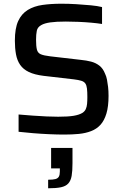

<svg xmlns="http://www.w3.org/2000/svg" viewBox="-20 -716 664 1033"><path d="M326 8Q289 8 244.5 6Q200 4 157.5 0.5Q115 -3 80 -7V-100Q116 -97 155.5 -94Q195 -91 231 -89.5Q267 -88 293 -88Q346 -88 376 -93Q406 -98 424 -109Q436 -117 441.5 -129Q447 -141 448.5 -157.5Q450 -174 450 -194Q450 -221 448 -239Q446 -257 439 -267Q432 -277 417 -281.5Q402 -286 378 -289L214 -308Q166 -314 135.5 -328.5Q105 -343 88.5 -367Q72 -391 66 -424Q60 -457 60 -497Q60 -564 78 -603Q96 -642 129.5 -662.5Q163 -683 209 -689.5Q255 -696 311 -696Q350 -696 391 -693.5Q432 -691 468.5 -687.5Q505 -684 529 -678V-587Q504 -591 470.5 -594Q437 -597 401 -598.5Q365 -600 334 -600Q282 -600 250.5 -595.5Q219 -591 202 -581Q182 -570 178 -550.5Q174 -531 174 -502Q174 -468 178.5 -449.5Q183 -431 199.5 -424Q216 -417 250 -413L414 -394Q445 -391 470 -384.5Q495 -378 514.5 -363Q534 -348 545 -320Q552 -306 555.5 -288Q559 -270 561.5 -248.5Q564 -227 564 -200Q564 -143 552.5 -105Q541 -67 520.5 -44.5Q500 -22 470 -10.5Q440 1 404 4.5Q368 8 326 8ZM239 297V251Q265 251 278 247.5Q291 244 296.5 234.5Q302 225 302 207V190H255V80H370V162Q370 204 365.5 230Q361 256 347.5 271Q334 286 308 291.5Q282 297 239 297Z"/></svg>

Font: Saira Thin Medium
Style: Regular
Weight: 500
Version: Version 1.101